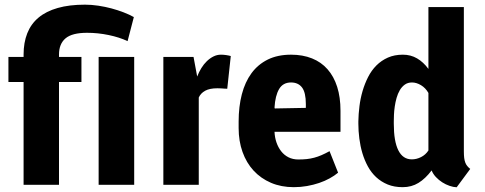

<svg xmlns="http://www.w3.org/2000/svg" viewBox="-20 -792 2077 823"><path d="M81.1 0V-440.4H16.1V-547.9H81.1V-558.1Q81.1 -609.4 96.9 -649.4Q112.8 -689.5 145.3 -716.6Q177.7 -743.7 227.3 -757.8Q276.9 -772 344.2 -772Q372.1 -772 401.4 -767.6Q430.7 -763.2 458 -755.9Q485.4 -748.5 510 -739Q534.7 -729.5 553.7 -718.8L526.9 -615.7Q491.7 -632.3 445.8 -641.8Q399.9 -651.4 353 -651.4Q289.1 -651.4 261 -627.7Q232.9 -604 232.9 -558.1V-547.9H329.1V-440.4H232.9V0ZM555.2 0H402.8V-547.9H555.2Z M954.1 -411.6Q946.8 -411.6 941.9 -412.1Q937 -412.6 932.6 -412.8Q928.2 -413.1 923.3 -413.3Q918.5 -413.6 911.6 -413.6Q878.9 -413.6 859.6 -403.1Q840.3 -392.6 832 -374V0H680.2V-547.9H809.6L825.2 -463.9Q832.5 -482.9 843 -500Q853.5 -517.1 866.7 -529.8Q879.9 -542.5 895 -550Q910.2 -557.6 927.2 -557.6Q938 -557.6 949.5 -555.9Q960.9 -554.2 969.2 -551.8Z M1239.3 10.3Q1185.1 10.3 1141.4 -8.5Q1097.7 -27.3 1066.9 -60.8Q1036.1 -94.2 1019.5 -140.9Q1002.9 -187.5 1002.9 -243.2V-271Q1002.9 -335 1016.6 -387.7Q1030.3 -440.4 1058.1 -478.3Q1085.9 -516.1 1128.2 -536.9Q1170.4 -557.6 1227.5 -557.6Q1277.8 -557.6 1317.4 -541.7Q1356.9 -525.9 1384 -495.1Q1411.1 -464.4 1425.3 -419.7Q1439.5 -375 1439.5 -317.4V-227.1H1156.7Q1157.7 -203.1 1165 -181.6Q1172.4 -160.2 1185.1 -143.8Q1197.8 -127.4 1216.3 -117.9Q1234.9 -108.4 1258.8 -108.4Q1278.3 -108.4 1294.7 -110.1Q1311 -111.8 1326.7 -116Q1342.3 -120.1 1358.2 -127Q1374 -133.8 1392.6 -144L1429.2 -51.8Q1414.1 -39.1 1393.3 -27.6Q1372.6 -16.1 1348.1 -7.8Q1323.7 0.5 1296.1 5.4Q1268.6 10.3 1239.3 10.3ZM1227.5 -438.5Q1192.9 -438.5 1176.3 -410.2Q1159.7 -381.8 1156.7 -331.1Q1157.2 -330.6 1157.2 -329.6Q1157.2 -327.6 1157.7 -327.1L1291 -329.6V-345.7Q1291 -395.5 1274.7 -417Q1258.3 -438.5 1227.5 -438.5Z M1516.1 -272Q1516.6 -303.2 1520.8 -336.7Q1524.9 -370.1 1534.2 -401.9Q1543.5 -433.6 1557.9 -461.9Q1572.3 -490.2 1593.5 -511.5Q1614.7 -532.7 1642.8 -545.2Q1670.9 -557.6 1707 -557.6Q1740.7 -557.6 1767.8 -541.7Q1794.9 -525.9 1816.4 -496.6V-761.7H1968.3V-143.6Q1968.3 -126.5 1969.7 -115Q1971.2 -103.5 1974.4 -95.2Q1977.5 -86.9 1982.7 -80.6Q1987.8 -74.2 1995.6 -67.9L1937.5 10.7Q1923.3 10.3 1907 4.6Q1890.6 -1 1875.7 -10.5Q1860.8 -20 1848.6 -33Q1836.4 -45.9 1830.1 -61.5Q1803.7 -26.4 1773.9 -8.1Q1744.1 10.3 1706.1 10.3Q1669.9 10.3 1641.8 -1.2Q1613.8 -12.7 1592.5 -32.5Q1571.3 -52.2 1556.9 -78.6Q1542.5 -105 1533.4 -135.3Q1524.4 -165.5 1520.3 -198Q1516.1 -230.5 1516.1 -261.7ZM1668 -261.7Q1668 -186 1687.5 -147.5Q1707 -108.9 1745.1 -108.9Q1765.6 -108.9 1784.9 -118.7Q1804.2 -128.4 1816.4 -147V-393.6Q1804.2 -415 1784.7 -426.8Q1765.1 -438.5 1746.1 -438.5Q1728 -438.5 1715.3 -429.4Q1702.6 -420.4 1693.8 -405.5Q1685.1 -390.6 1679.9 -372.3Q1674.8 -354 1672.1 -335.4Q1669.4 -316.9 1668.7 -300Q1668 -283.2 1668 -272Z"/></svg>

Font: Ufes Sans ExtraBold
Style: Regular
Weight: 800
Designer: Ricardo Esteves & Filipe Motta
Foundry: ProDesignUfes - Ricardo Esteves, Filipe Motta (This is a derivative work, based on Roboto family, by Christian Robertson
Version: Version 2.0